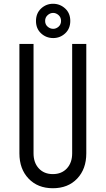

<svg xmlns="http://www.w3.org/2000/svg" viewBox="-20 -983 561 1019"><path d="M438 -750V-169Q438 -86 389.5 -35Q341 16 260.5 16Q180.5 16 131.8 -35Q83 -86 83 -169V-750H158V-169Q158 -119.5 186 -89.2Q214 -59 260.5 -59Q307 -59 335 -89.2Q363 -119.5 363 -169V-750ZM262.5 -781Q225 -781 198 -806Q171 -831 171 -871.5Q171 -912.5 198 -937.8Q225 -963 261.5 -963Q298.5 -963 325.8 -938Q353 -913 353 -872Q353 -831 326 -806Q299 -781 262.5 -781ZM262.5 -830Q278 -830 291 -841.5Q304 -853 304 -872Q304 -891 290.8 -902.8Q277.5 -914.5 262 -914.5Q246 -914.5 232.8 -902.5Q219.5 -890.5 219.5 -872Q219.5 -853 232.8 -841.5Q246 -830 262.5 -830Z"/></svg>

Font: Mohave
Style: Regular
Weight: 400
Designer: Gumpita Rahayu
Foundry: Tokotype
Version: Version 2.003; ttfautohint (v1.8.3)